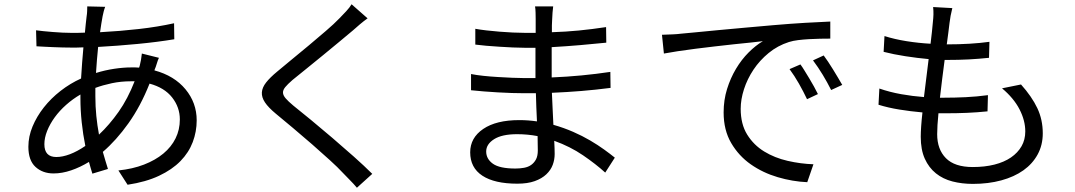

<svg xmlns="http://www.w3.org/2000/svg" viewBox="-20 -821 5040 900"><path d="M595 -440Q547 -440 504.5 -431Q462 -422 427 -409V-370Q427 -322 431.5 -277.5Q436 -233 444 -190Q493 -236 536 -297Q579 -358 611 -440ZM357 -378Q321 -357 290 -329.5Q259 -302 236.5 -271Q214 -240 201 -207.5Q188 -175 188 -145Q188 -85 244 -85Q273 -85 307.5 -98Q342 -111 380 -137Q369 -191 363 -248Q357 -305 357 -361ZM704 -491Q797 -466 849.5 -402.5Q902 -339 902 -257Q902 -204 883.5 -155Q865 -106 826 -66Q787 -26 725.5 3Q664 32 578 45L535 -22Q602 -29 655 -49.5Q708 -70 745.5 -101Q783 -132 803 -172.5Q823 -213 823 -261Q823 -318 787 -364Q751 -410 681 -429Q639 -323 582 -243Q525 -163 462 -109Q468 -88 474 -68Q480 -48 486 -29L413 -7Q409 -20 405 -33.5Q401 -47 397 -62Q356 -37 313.5 -22.5Q271 -8 231 -8Q180 -8 146.5 -38.5Q113 -69 113 -133Q113 -181 132.5 -228Q152 -275 185.5 -317.5Q219 -360 264 -395Q309 -430 360 -453Q362 -491 365 -527.5Q368 -564 371 -599Q355 -598 340 -598Q325 -598 311 -598Q295 -598 273.5 -598.5Q252 -599 230 -600Q208 -601 187 -602Q166 -603 151 -604L149 -679Q162 -677 183 -675Q204 -673 227.5 -671Q251 -669 273.5 -668Q296 -667 312 -667Q329 -667 345 -667Q361 -667 378 -668Q380 -690 382 -709Q384 -728 386 -744Q388 -756 388.5 -769Q389 -782 389 -791L473 -789Q469 -779 466 -767Q463 -755 461 -745Q455 -713 449 -670Q543 -675 631 -685Q719 -695 796 -712L797 -637Q719 -624 625 -615Q531 -606 440 -601Q437 -572 434.5 -541.5Q432 -511 430 -479Q472 -492 515 -498.5Q558 -505 596 -505Q605 -505 614 -505Q623 -505 632 -504L635 -513Q638 -524 641 -541Q644 -558 645 -570L725 -550Q720 -540 715 -523Q710 -506 705 -495Z M1703 -735Q1686 -723 1666.5 -706.5Q1647 -690 1635 -679Q1609 -657 1571.5 -626Q1534 -595 1494.5 -562.5Q1455 -530 1416.5 -499Q1378 -468 1351 -446Q1328 -426 1317 -412.5Q1306 -399 1306.5 -386.5Q1307 -374 1319 -360Q1331 -346 1355 -326Q1389 -299 1437.5 -259Q1486 -219 1537.5 -175Q1589 -131 1639 -86.5Q1689 -42 1725 -6L1653 59Q1638 41 1619.5 22.5Q1601 4 1585 -13Q1565 -35 1526.5 -70Q1488 -105 1443.5 -144Q1399 -183 1353.5 -221Q1308 -259 1273 -288Q1238 -317 1222 -341Q1206 -365 1207.5 -388Q1209 -411 1227.5 -434.5Q1246 -458 1280 -486Q1308 -510 1347.5 -542Q1387 -574 1428 -608.5Q1469 -643 1507.5 -676Q1546 -709 1571 -735Q1586 -750 1603 -768.5Q1620 -787 1628 -801Z M2501 -116Q2501 -129 2500.5 -146Q2500 -163 2500 -183Q2453 -192 2404 -192Q2333 -192 2296 -168.5Q2259 -145 2259 -111Q2259 -76 2290.5 -53.5Q2322 -31 2396 -31Q2417 -31 2436.5 -34.5Q2456 -38 2470 -48Q2484 -58 2492.5 -74Q2501 -90 2501 -116ZM2817 -12Q2773 -52 2713 -93Q2653 -134 2578 -161Q2579 -142 2579.5 -126Q2580 -110 2580 -99Q2580 -73 2571 -48.5Q2562 -24 2541 -4Q2520 16 2486.5 28Q2453 40 2405 40Q2298 40 2241 2.5Q2184 -35 2184 -107Q2184 -175 2245 -216.5Q2306 -258 2414 -258Q2456 -258 2497 -252Q2495 -285 2494 -319Q2493 -353 2492 -384H2437Q2411 -384 2379 -385Q2347 -386 2313.5 -388Q2280 -390 2247.5 -392.5Q2215 -395 2188 -398V-474Q2213 -469 2246 -465.5Q2279 -462 2313.5 -460Q2348 -458 2380.5 -456.5Q2413 -455 2437 -455H2490V-469V-597H2441Q2415 -597 2383.5 -598.5Q2352 -600 2320.5 -602Q2289 -604 2259.5 -606.5Q2230 -609 2208 -612V-686Q2230 -682 2260 -678.5Q2290 -675 2321.5 -672.5Q2353 -670 2384 -668.5Q2415 -667 2440 -667H2491V-732Q2491 -744 2490.5 -762Q2490 -780 2488 -791H2573Q2571 -777 2570 -762Q2569 -747 2568 -725Q2567 -716 2567 -702Q2567 -688 2567 -670Q2632 -672 2693.5 -678Q2755 -684 2821 -694L2822 -621Q2763 -615 2699.5 -609.5Q2636 -604 2566 -600V-469V-458Q2638 -461 2706 -467.5Q2774 -474 2841 -484L2842 -409Q2772 -400 2705 -394.5Q2638 -389 2567 -386Q2569 -348 2570.5 -309.5Q2572 -271 2574 -236Q2623 -222 2666.5 -203Q2710 -184 2746.5 -162.5Q2783 -141 2812 -120Q2841 -99 2862 -82Z M3732 -519Q3741 -507 3751.5 -489.5Q3762 -472 3773.5 -453.5Q3785 -435 3795.5 -415.5Q3806 -396 3814 -380L3763 -356Q3746 -392 3725 -429Q3704 -466 3681 -497ZM3841 -561Q3850 -549 3861.5 -532Q3873 -515 3884.5 -496Q3896 -477 3907.5 -458Q3919 -439 3928 -423L3876 -399Q3858 -435 3836.5 -470.5Q3815 -506 3791 -538ZM3083 -658Q3112 -659 3134.5 -660Q3157 -661 3171 -663Q3195 -665 3240.5 -669.5Q3286 -674 3344 -679.5Q3402 -685 3469.5 -691Q3537 -697 3605 -703Q3686 -710 3754 -714Q3822 -718 3872 -720V-640Q3851 -640 3825 -639.5Q3799 -639 3772.5 -637.5Q3746 -636 3721.5 -633Q3697 -630 3678 -624Q3625 -607 3583 -572.5Q3541 -538 3512 -494.5Q3483 -451 3467.5 -403Q3452 -355 3452 -311Q3452 -239 3482.5 -190Q3513 -141 3562 -111Q3611 -81 3672 -67Q3733 -53 3793 -51L3764 33Q3695 30 3625.5 9.5Q3556 -11 3499.5 -50.5Q3443 -90 3407.5 -150.5Q3372 -211 3372 -294Q3372 -352 3388 -403.5Q3404 -455 3430 -498.5Q3456 -542 3489 -575Q3522 -608 3556 -628Q3534 -625 3498.5 -621.5Q3463 -618 3420.5 -613.5Q3378 -609 3331.5 -603.5Q3285 -598 3240.5 -592.5Q3196 -587 3157.5 -581Q3119 -575 3092 -570Z M4766 -425Q4817 -368 4842.5 -314Q4868 -260 4868 -196Q4868 -141 4844 -97Q4820 -53 4777 -22.5Q4734 8 4673.5 24.5Q4613 41 4540 41Q4489 41 4444.5 29.5Q4400 18 4367 -8.5Q4334 -35 4315 -77Q4296 -119 4296 -180Q4296 -200 4298 -229.5Q4300 -259 4304 -294Q4248 -299 4195.5 -307.5Q4143 -316 4098 -330L4102 -406Q4151 -389 4204.5 -379.5Q4258 -370 4311 -366Q4316 -410 4322 -455Q4328 -500 4333 -544Q4279 -549 4224 -557.5Q4169 -566 4122 -578L4126 -652Q4173 -637 4229.5 -628Q4286 -619 4342 -616Q4346 -646 4348.5 -672.5Q4351 -699 4353 -719Q4355 -736 4355.5 -753Q4356 -770 4354 -788L4444 -783Q4439 -763 4436 -747Q4433 -731 4431 -714Q4429 -695 4425.5 -669.5Q4422 -644 4418 -613Q4531 -613 4618 -625L4616 -550Q4568 -545 4521.5 -542.5Q4475 -540 4415 -540H4408Q4402 -496 4396.5 -451Q4391 -406 4386 -363H4405Q4456 -363 4507.5 -365.5Q4559 -368 4611 -375L4609 -299Q4559 -294 4512.5 -292Q4466 -290 4415 -290H4379Q4376 -261 4374.5 -235.5Q4373 -210 4373 -192Q4373 -121 4414 -79.5Q4455 -38 4540 -38Q4596 -38 4641.5 -49.5Q4687 -61 4719 -83Q4751 -105 4768.5 -135.5Q4786 -166 4786 -205Q4786 -256 4759 -308.5Q4732 -361 4677 -407Z"/></svg>

Font: SpoqaHanSans-Regular
Style: Regular
Weight: 400
Designer: [Spoqa Han Sans] Dong-huui Kim \uAE40 \uB3D9 \uD718  Younghwa Kang \uAC15 \uC601 \uD654  [Noto Sans] Ryoko NISHIZUKA \u8
Foundry: Spoqa (http://www.spoqa-han-sans.com)
Version: Version 2.000